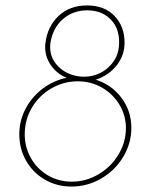

<svg xmlns="http://www.w3.org/2000/svg" viewBox="-20 -679 552 706"><path d="M51 -185Q51 -236 74.5 -280Q98 -324 137.5 -353.5Q177 -383 225 -393Q190 -407 168 -438Q146 -469 146 -506Q146 -515 147 -520Q154 -581 195 -620Q236 -659 300 -659Q364 -659 401 -620.5Q438 -582 438 -522Q438 -475 408.5 -438Q379 -401 332 -386Q390 -368 426.5 -319.5Q463 -271 463 -209Q463 -152 433 -102Q403 -52 352 -22.5Q301 7 243 7Q189 7 145 -18.5Q101 -44 76 -88Q51 -132 51 -185ZM165 -518Q160 -470 193.5 -435.5Q227 -401 281 -397Q335 -395 373.5 -427Q412 -459 417 -506Q418 -512 418 -525Q418 -577 385.5 -609Q353 -641 301 -641Q248 -641 210.5 -608Q173 -575 165 -518ZM71 -185Q71 -138 93.5 -98Q116 -58 155.5 -34.5Q195 -11 244 -11Q296 -11 342 -38Q388 -65 415.5 -110.5Q443 -156 443 -208Q443 -254 419.5 -293.5Q396 -333 355.5 -356.5Q315 -380 266 -380Q214 -380 169 -354Q124 -328 97.5 -283.5Q71 -239 71 -185Z"/></svg>

Font: Josefin Sans Thin
Style: Italic
Weight: 200
Italic angle: -7°
Designer: Santiago Orozco
Foundry: Typemade
Version: Version 2.000